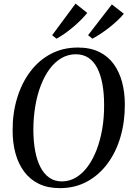

<svg xmlns="http://www.w3.org/2000/svg" viewBox="-20 -1010 716 1042"><path d="M305 11Q238.5 11 190.2 -12.8Q142 -36.5 110.8 -78.8Q79.5 -121 64 -177.8Q48.5 -234.5 48.5 -301Q48 -395.5 72.8 -477.2Q97.5 -559 143.8 -620.8Q190 -682.5 255.5 -717.2Q321 -752 402.5 -752Q469.5 -752 517.8 -728.5Q566 -705 596.8 -662.8Q627.5 -620.5 642.5 -564.5Q657.5 -508.5 657.5 -443.5Q658 -350 634 -267.5Q610 -185 563.8 -122.5Q517.5 -60 452.2 -24.5Q387 11 305 11ZM316 -25.5Q357 -25.5 392.5 -46.8Q428 -68 456.2 -106.5Q484.5 -145 504.5 -197.2Q524.5 -249.5 535 -311.2Q545.5 -373 545 -441Q545 -503 535.8 -553.5Q526.5 -604 508 -640.2Q489.5 -676.5 460.5 -696Q431.5 -715.5 391 -715.5Q350 -715.5 314.2 -695Q278.5 -674.5 250.2 -636.8Q222 -599 202 -547.5Q182 -496 171.5 -434Q161 -372 161 -303Q161.5 -241 171 -190.2Q180.5 -139.5 199.8 -102.5Q219 -65.5 248 -45.5Q277 -25.5 316 -25.5ZM263 -819 390 -990.5 453.5 -940Q439.5 -922.5 420.2 -903Q401 -883.5 378.5 -864.5Q356 -845.5 332.5 -828.8Q309 -812 286.5 -800ZM458 -819 587 -986 652 -935.5Q638 -918 618 -899.2Q598 -880.5 575 -862.2Q552 -844 528 -828Q504 -812 481.5 -800Z"/></svg>

Font: Merriweather 96pt
Style: Italic
Weight: 400
Italic angle: -7.8°
Version: Version 2.101